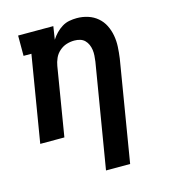

<svg xmlns="http://www.w3.org/2000/svg" viewBox="-110 -627 821 922"><g transform="rotate(-15 300.0 -166.5)"><path d="M303 205 389 -313Q391 -328 392 -342.5Q393 -357 391 -371Q389 -385 383.5 -397.5Q378 -410 368.5 -419.5Q359 -429 345.5 -433Q332 -437 317 -437Q297 -437 278 -431Q259 -425 243 -411Q227 -397 218.5 -378Q210 -359 207 -340L151 0H31L102 -429H63V-530H238L228 -465Q238 -481 252 -495.5Q266 -510 283 -520.5Q300 -531 319 -534.5Q338 -538 356 -538Q385 -538 411.5 -529.5Q438 -521 458.5 -503.5Q479 -486 491 -462Q503 -438 508 -410.5Q513 -383 511.5 -354.5Q510 -326 506 -297L423 205Z"/></g></svg>

Font: Iosevka Curly Slab ExObl
Style: Bold
Weight: 700
Width: 7
Italic angle: -9°
Monospace: yes
Designer: Belleve Invis
Foundry: Belleve Invis
Version: Version 11.0.0; ttfautohint (v1.8.3)